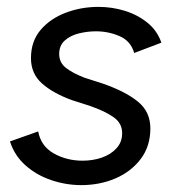

<svg xmlns="http://www.w3.org/2000/svg" viewBox="-20 -526 511 558"><path d="M216 12Q172 12 129 -2.5Q86 -17 54 -45.5Q22 -74 9 -115L91 -144Q99 -101 136.5 -80Q174 -59 220 -59Q250 -59 276 -68Q302 -77 318.5 -95Q335 -113 335 -139Q335 -168 310 -185.5Q285 -203 242 -218L189 -235Q134 -255 102 -283.5Q70 -312 70 -357Q70 -406 98 -439Q126 -472 171 -489Q216 -506 266 -506Q306 -506 343 -494.5Q380 -483 408.5 -460Q437 -437 449 -402L370 -372Q360 -407 327.5 -421Q295 -435 259 -435Q234 -435 209.5 -429Q185 -423 168.5 -408.5Q152 -394 152 -369Q152 -344 172 -328.5Q192 -313 226 -300L279 -283Q345 -260 381 -230.5Q417 -201 417 -153Q417 -101 389 -64Q361 -27 315.5 -7.5Q270 12 216 12Z"/></svg>

Font: Atkinson Hyperlegible Next
Style: Italic
Weight: 400
Italic angle: -12°
Designer: Elliott Scott, Megan Eiswerth, Linus Boman, Theodore Petrosky, Letters from Sweden
Foundry: Applied Design Works, Letters from Sweden
Version: Version 2.001